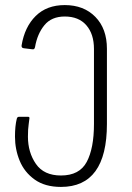

<svg xmlns="http://www.w3.org/2000/svg" viewBox="-20 -508 519 756"><path d="M39 30Q39 -12 46 -40Q48 -48 54 -48H91Q96 -48 96 -43Q96 -39 93 -19.5Q90 0 90 30Q90 92 121.5 137.5Q153 183 220 183Q293 183 321.5 129.5Q350 76 350 -20V-315Q350 -374 320 -408.5Q290 -443 235 -443Q183 -443 155 -409Q127 -375 118 -323Q116 -312 107 -314L74 -318Q64 -319 65 -329Q77 -402 120.5 -445Q164 -488 235 -488Q310 -488 355.5 -441.5Q401 -395 401 -316V-20Q401 228 220 228Q157 228 116.5 199Q76 170 57.5 125Q39 80 39 30Z"/></svg>

Font: Barlow GEO Light
Style: Regular
Weight: 300
Designer: Jeremy Tribby
Foundry: Tribby Type
Version: Version 1.408